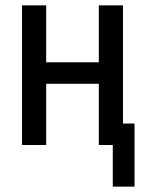

<svg xmlns="http://www.w3.org/2000/svg" viewBox="-20 -540 540 715"><path d="M400 155V0H348V-228H152V0H62V-520H152V-308H348V-520H438V-80H481V155Z"/></svg>

Font: Iosevka SS18 Medium
Style: Regular
Weight: 500
Monospace: yes
Designer: Belleve Invis
Foundry: Belleve Invis
Version: Version 25.1.1; ttfautohint (v1.8.4)